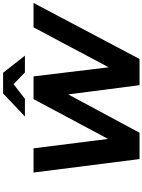

<svg xmlns="http://www.w3.org/2000/svg" viewBox="143 -1084 941 1268"><g transform="rotate(-90 614.0 -450.5)"><path d="M692 -832 769 -757H880L767 -901H630L478 -757H595ZM1067 -700 803 -204 743 -700H593L330 -208L268 -700H108L197 0H371L624 -471L685 0H858L1228 -700Z"/></g></svg>

Font: AWKNG-Font
Style: Bold Italic
Weight: 700
Italic angle: -11.3°
Designer: Awakening Church
Foundry: Awakening Church
Version: Version 1.700;PS 001.700;hotconv 1.0.88;makeotf.lib2.5.64775